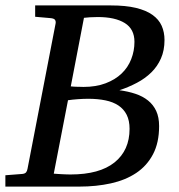

<svg xmlns="http://www.w3.org/2000/svg" viewBox="-35 -691 662 711"><path d="M574.2 -543Q574.2 -504.4 561 -474.6Q547.9 -444.8 525.1 -422.6Q502.4 -400.4 471.9 -384.3Q441.4 -368.2 407.2 -356.9Q439.9 -352.5 466.8 -343.5Q493.7 -334.5 513.2 -318.8Q532.7 -303.2 543.5 -280Q554.2 -256.8 554.2 -224.1Q554.2 -162.6 531.7 -119.9Q509.3 -77.1 469.5 -50.5Q429.7 -23.9 375.7 -12Q321.8 0 258.8 0H-15.1V-42L47.9 -46.9Q57.1 -47.9 61.3 -52.5Q65.4 -57.1 66.9 -65.9L170.9 -604Q172.4 -612.3 168.5 -617.7Q164.6 -623 150.9 -624L95.2 -628.9V-670.9H376Q430.2 -670.9 468 -661.9Q505.9 -652.8 529.5 -636Q553.2 -619.1 563.7 -595.5Q574.2 -571.8 574.2 -543ZM444.8 -213.9Q444.8 -244.6 434.1 -265.9Q423.3 -287.1 403.6 -300.3Q383.8 -313.5 355.5 -319.3Q327.1 -325.2 292 -325.2Q273.4 -325.2 253.4 -323.7Q233.4 -322.3 216.8 -319.8L164.1 -47.9Q169.9 -47.4 178 -46.9Q186 -46.4 194.6 -45.9Q203.1 -45.4 211.4 -45.2Q219.7 -44.9 226.1 -44.9Q333.5 -44.9 389.2 -89.6Q444.8 -134.3 444.8 -213.9ZM462.9 -536.1Q462.9 -583.5 427 -605.7Q391.1 -627.9 327.1 -627.9Q311.5 -627.9 297.9 -627Q284.2 -626 275.9 -625L227.1 -371.1Q232.9 -370.6 239.3 -370.1L252.4 -369.6Q259.3 -369.6 264.9 -369.4Q270.5 -369.1 273.9 -369.1Q320.8 -369.1 356.2 -382.6Q391.6 -396 415.3 -418.7Q439 -441.4 450.9 -471.9Q462.9 -502.4 462.9 -536.1Z"/></svg>

Font: Charis SIL Am
Style: Italic
Weight: 400
Italic angle: -11°
Foundry: SIL International
Version: Version 5.000